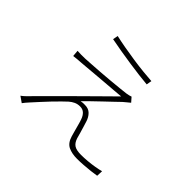

<svg xmlns="http://www.w3.org/2000/svg" viewBox="-165 -1036 1330 1330"><g transform="rotate(45 500.0 -370.5)"><path d="M312 -771Q351 -762 403.5 -752.5Q456 -743 511 -735Q566 -727 615 -722Q664 -717 698 -715L691 -676Q654 -679 607 -685Q560 -691 508 -698.5Q456 -706 403.5 -715Q351 -724 305 -733ZM705 -510Q696 -503 680 -489.5Q664 -476 658 -471Q645 -458 618.5 -433Q592 -408 559.5 -377Q527 -346 497.5 -317.5Q468 -289 450 -270Q459 -272 470.5 -273Q482 -274 490 -273Q525 -273 546 -252Q567 -231 577 -199Q582 -183 589 -160Q596 -137 603 -113Q610 -89 615 -70Q626 -37 647.5 -23Q669 -9 715 -9Q744 -9 778 -12Q812 -15 844 -20.5Q876 -26 898 -32L896 14Q875 18 843 21.5Q811 25 777 27.5Q743 30 715 30Q663 30 628 13Q593 -4 578 -55Q574 -70 567 -94.5Q560 -119 553.5 -144Q547 -169 541 -185Q532 -211 515.5 -226.5Q499 -242 474 -242Q449 -242 429.5 -233Q410 -224 393 -209Q381 -198 359 -176.5Q337 -155 310.5 -127.5Q284 -100 257.5 -70.5Q231 -41 207.5 -15.5Q184 10 171 28L128 -2Q134 -6 143.5 -14Q153 -22 163 -32Q170 -40 200 -70Q230 -100 273 -143Q316 -186 366 -236Q416 -286 466 -335Q516 -384 557.5 -425.5Q599 -467 625 -492Q599 -490 561 -486.5Q523 -483 480 -480Q437 -477 396 -473Q355 -469 321 -466.5Q287 -464 267 -462Q244 -461 226.5 -459Q209 -457 192 -455L188 -502Q205 -501 224 -500.5Q243 -500 264 -501Q284 -502 321 -504.5Q358 -507 403.5 -510Q449 -513 494.5 -517.5Q540 -522 577.5 -525.5Q615 -529 636 -532Q648 -534 659 -536.5Q670 -539 677 -542Z"/></g></svg>

Font: Noto Sans KR ExtraLight
Style: Regular
Weight: 250
Designer: Ryoko NISHIZUKA  (kana, bopomofo & ideographs); Paul D. Hunt (Latin, Greek & Cyrillic); Sandoll Communications , Soo-you
Foundry: Adobe
Version: Version 2.004-H2;hotconv 1.0.118;makeotfexe 2.5.65603